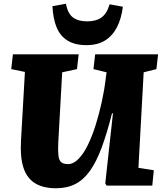

<svg xmlns="http://www.w3.org/2000/svg" viewBox="-20 -991 871 1025"><path d="M719 -95 801 -82 793 0H549L542 -12L583 -386H578Q551 -279 522.5 -202.5Q494 -126 460 -78.5Q426 -31 382 -8.5Q338 14 279 14Q211 14 167.5 -12.5Q124 -39 105.5 -95Q87 -151 92 -239L113 -607L40 -622L49 -701H400L391 -622L312 -605L291 -229Q289 -186 292 -160.5Q295 -135 307 -125Q319 -115 343 -115Q372 -115 399 -142.5Q426 -170 449 -217Q472 -264 490.5 -323Q509 -382 523 -445.5Q537 -509 544 -569L549 -605L479 -622L488 -701H824L815 -622L747 -605ZM332 -971Q342 -918 370 -897.5Q398 -877 445 -877Q493 -877 522 -898Q551 -919 565 -968L636 -955Q628 -892 604.5 -846Q581 -800 541 -775Q501 -750 441 -750Q380 -750 340.5 -774.5Q301 -799 282 -845.5Q263 -892 260 -958Z"/></svg>

Font: Literata ExtraBold
Style: Italic
Weight: 800
Italic angle: -2°
Designer: Latin by Veronika Burian and Jose Scaglione. Greek by Irene Vlachou. Cyrillic by Vera Evstafieva
Foundry: TypeTogether
Version: Version 3.002